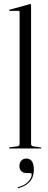

<svg xmlns="http://www.w3.org/2000/svg" viewBox="-20 -750 245 970"><path d="M137 -725V-23Q137 -12.5 149 -10.5L184.5 -5.5Q189 -5.5 189 -2.5Q189 0 185.5 0H28Q25 0 25 -2.5Q25 -5 32 -6.5L67 -10.5Q79 -12.5 79 -22.5V-690Q79 -695 74 -695H28.5Q26 -695 26 -697.5Q26 -700 29 -701L126.5 -728Q130.5 -729.5 133 -729.5Q137 -729.5 137 -725ZM116 124.5Q96.5 124.5 87.2 114.2Q78 104 78 89Q78 72 87.8 61.5Q97.5 51 113 51Q151 51 151 108Q151 145 129.8 168.5Q108.5 192 74.5 200Q70.5 201.5 69.5 199Q68.5 196 72 195Q103.5 187.5 121.8 168.5Q140 149.5 140 132.5Q140 124.5 133 124.5Z"/></svg>

Font: Fraunces 144pt Light
Style: Regular
Weight: 300
Version: Version 1.000;[b76b70a41]